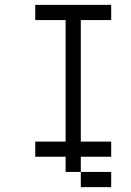

<svg xmlns="http://www.w3.org/2000/svg" viewBox="-20 -645 540 790"><path d="M437.5 125V62.5H312.5V125ZM437.5 0V-62.5H312.5Q312.5 -62.5 312.5 -562.5H437.5V-625H125V-562.5H250Q250 -562.5 250 -62.5H125V0H250V62.5H312.5V0Z"/></svg>

Font: BFUnifontExMono
Style: Regular
Weight: 500
Version: Version 15.0.06